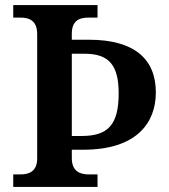

<svg xmlns="http://www.w3.org/2000/svg" viewBox="-20 -734 665 754"><path d="M32 0H363V-49H329C293 -49 262 -62 262 -113V-146H307C516 -146 592 -251 592 -371C592 -502 508 -578 329 -578H262V-601C262 -653 291 -665 329 -665H363V-714H32V-665H59C95 -665 126 -653 126 -600V-112C126 -61 95 -49 59 -49H32ZM301 -200H262V-523H312C410 -523 446 -476 446 -367C446 -244 404 -200 301 -200Z"/></svg>

Font: Noto Serif Devanagari SemiBold
Style: Regular
Weight: 600
Designer: Universal Thirst, Indian Type Foundry and the Monotype Design Team
Foundry: Monotype Imaging Inc.
Version: Version 2.004